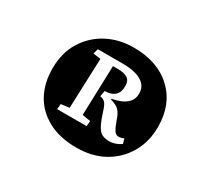

<svg xmlns="http://www.w3.org/2000/svg" viewBox="-88 -893 663 622"><g transform="rotate(30 243.5 -582.0)"><path d="M254 -395Q191 -395 147 -419Q103 -443 81 -484Q59 -525 59 -579Q59 -637 85 -679.5Q111 -722 155 -745.5Q199 -769 254 -769Q344 -769 397 -719Q450 -669 450 -585Q450 -529 424.5 -486Q399 -443 355.5 -419Q312 -395 254 -395ZM336 -466Q347 -466 358.5 -470Q370 -474 379 -481L374 -499Q364 -494 355 -494Q345 -494 338.5 -503Q332 -512 323 -537Q316 -559 306 -569.5Q296 -580 274 -586V-589Q291 -592 306.5 -598.5Q322 -605 332.5 -617Q343 -629 343 -648Q343 -669 331 -681.5Q319 -694 298 -700Q277 -706 248 -706H155L150 -687L178 -683L171 -496L140 -492L138 -472H248L250 -492L219 -497L225 -683H243Q267 -683 279.5 -675Q292 -667 292 -647Q292 -623 279 -611.5Q266 -600 244 -600H242L238 -578Q251 -576 258 -568Q265 -560 272 -536Q285 -495 297.5 -480.5Q310 -466 336 -466Z"/></g></svg>

Font: Literata 18pt SemiBold
Style: Italic
Weight: 600
Italic angle: -2°
Designer: Latin by Veronika Burian and Jose Scaglione. Greek by Irene Vlachou. Cyrillic by Vera Evstafieva
Foundry: TypeTogether
Version: Version 3.103;gftools[0.9.29]